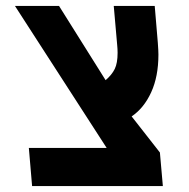

<svg xmlns="http://www.w3.org/2000/svg" viewBox="-20 -629 640 649"><path d="M77.5 -129H340.5L30.5 -609H179.5L337 -358Q358 -376 367.8 -395.8Q377.5 -415.5 377.5 -450.5Q377.5 -463 376 -478L364.5 -609H503L513.5 -484Q515.5 -457 515.5 -444.5Q515.5 -370.5 491 -317Q466.5 -263.5 425 -235.5L520.5 -113.5L530.5 0H88.5Z"/></svg>

Font: JuliaMono
Style: Bold Italic
Weight: 700
Italic angle: -9°
Monospace: yes
Designer: cormullion
Foundry: corm
Version: Version 0.057; ttfautohint (v1.8.4)